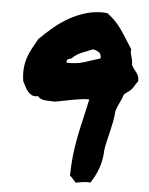

<svg xmlns="http://www.w3.org/2000/svg" viewBox="-53 -773 645 832"><g transform="rotate(5 269.5 -356.5)"><path d="M497.1 -580.1Q495.1 -571.3 497.1 -563Q499 -554.7 501 -547.4Q502.9 -540 504.9 -531.7Q506.8 -523.4 505.9 -514.6Q509.8 -504.9 516.1 -497.1Q522.5 -489.3 527.8 -481.9Q533.2 -474.6 536.6 -465.8Q540 -457 539.1 -444.3Q530.3 -433.6 525.4 -424.3Q520.5 -415 513.7 -407.7Q506.8 -400.4 498 -394.5Q489.3 -388.7 482.4 -381.8Q474.6 -359.4 467.3 -345.2Q460 -331.1 452.1 -308.6Q450.2 -283.2 446.3 -262.2Q442.4 -241.2 437.5 -221.2Q432.6 -201.2 427.7 -180.7Q422.9 -160.2 418.9 -136.7Q418 -95.7 405.8 -59.1Q393.6 -22.5 371.1 10.7Q353.5 8.8 339.4 11.2Q325.2 13.7 307.6 16.6Q299.8 8.8 293.9 1.5Q288.1 -5.9 280.3 -11.7Q281.2 -60.5 285.6 -100.1Q290 -139.6 297.4 -177.7Q304.7 -215.8 314.5 -256.3Q324.2 -296.9 335 -347.7Q321.3 -348.6 303.2 -346.2Q285.2 -343.8 265.1 -340.3Q245.1 -336.9 225.1 -332.5Q205.1 -328.1 187.5 -325.2Q176.8 -326.2 165.5 -326.2Q154.3 -326.2 144.5 -327.1Q134.8 -328.1 126.5 -331.5Q118.2 -335 112.3 -342.8Q96.7 -338.9 85.9 -344.2Q75.2 -349.6 67.4 -358.9Q59.6 -368.2 54.2 -379.9Q48.8 -391.6 43 -401.4Q38.1 -433.6 40.5 -459Q43 -484.4 50.3 -505.9Q57.6 -527.3 68.8 -547.4Q80.1 -567.4 91.8 -588.9Q117.2 -614.3 147.9 -640.6Q178.7 -667 214.8 -687.5Q251 -708 292 -719.7Q333 -731.4 379.9 -727.5Q418.9 -699.2 445.3 -660.2Q471.7 -621.1 497.1 -580.1ZM368.2 -529.3Q369.1 -547.9 358.4 -555.2Q347.7 -562.5 332 -565.4Q307.6 -555.7 284.7 -546.4Q261.7 -537.1 245.1 -520.5Q242.2 -517.6 237.8 -516.6Q233.4 -515.6 229.5 -514.2Q225.6 -512.7 223.6 -508.8Q221.7 -504.9 223.6 -498Q264.6 -496.1 298.8 -506.8Q333 -517.6 368.2 -529.3Z"/></g></svg>

Font: Permanent Marker
Style: Regular
Weight: 400
Designer: Font Diner, Inc
Foundry: Font Diner, Inc
Version: Version 1.001